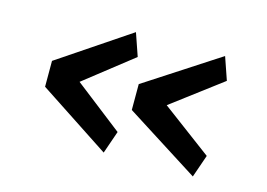

<svg xmlns="http://www.w3.org/2000/svg" viewBox="-76 -703 1117 803"><g transform="rotate(15 483.0 -301.0)"><path d="M115 -243V-355L423 -562L457 -463.5L217 -275V-325L457 -138.5L423 -40.5ZM490.5 -243V-355L809 -562L843 -463.5L593 -275V-325L843 -138.5L809 -40.5Z"/></g></svg>

Font: Merriweather Sans SemiBold
Style: Regular
Weight: 600
Designer: Eben Sorkin
Foundry: Eben Sorkin
Version: Version 2.001